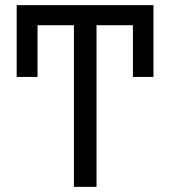

<svg xmlns="http://www.w3.org/2000/svg" viewBox="-20 -727 662 747"><path d="M497.1 -427.7V-628.9H355.5V0H267.6V-628.9H126V-427.7H44.9V-707H577.1V-427.7Z"/></svg>

Font: Pretendard JP
Style: Regular
Weight: 400
Designer: Base glyphs from Inter by Rasmus Andersson; Hangeul glyphs from Noto Sans CJK(Source Han Sans) by Jang Soo-young and Kan
Foundry: Kil Hyung-jin
Version: Version 1.309